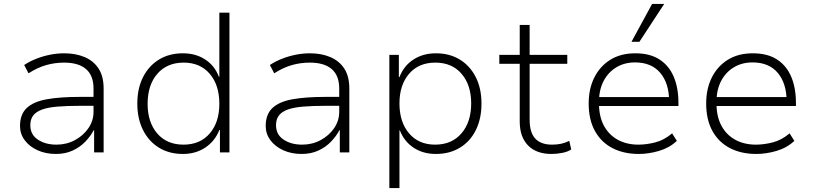

<svg xmlns="http://www.w3.org/2000/svg" viewBox="-20 -769 4107 969"><path d="M262 8Q211 8 170 -10.5Q129 -29 105 -61Q81 -93 81 -133Q81 -192 115 -224Q149 -256 216 -268Q283 -280 382 -280H464V-235H384Q318 -235 270 -231Q222 -227 192 -216Q162 -205 147.5 -186Q133 -167 133 -137Q133 -90 171 -64.5Q209 -39 265 -39Q316 -39 358.5 -62Q401 -85 426.5 -122.5Q452 -160 452 -204V-322Q452 -388 414 -420.5Q376 -453 304 -453Q257 -453 213 -440.5Q169 -428 124 -399L102 -441Q131 -460 164.5 -473Q198 -486 233.5 -493Q269 -500 304 -500Q362 -500 407 -481Q452 -462 477.5 -423Q503 -384 503 -322V0H455V-112H453Q438 -83 411.5 -55Q385 -27 347.5 -9.5Q310 8 262 8Z M903 8Q834 8 782.5 -23.5Q731 -55 702 -112.5Q673 -170 673 -246Q673 -323 702 -380Q731 -437 782.5 -468.5Q834 -500 903 -500Q968 -500 1016 -468.5Q1064 -437 1085 -381H1087V-705H1138V0H1090V-113H1087Q1065 -57 1016.5 -24.5Q968 8 903 8ZM906 -39Q990 -39 1038.5 -95.5Q1087 -152 1087 -245Q1087 -340 1038.5 -396.5Q990 -453 907 -453Q823 -453 774 -396.5Q725 -340 725 -245Q725 -152 773.5 -95.5Q822 -39 906 -39Z M1502 8Q1451 8 1410 -10.5Q1369 -29 1345 -61Q1321 -93 1321 -133Q1321 -192 1355 -224Q1389 -256 1456 -268Q1523 -280 1622 -280H1704V-235H1624Q1558 -235 1510 -231Q1462 -227 1432 -216Q1402 -205 1387.5 -186Q1373 -167 1373 -137Q1373 -90 1411 -64.5Q1449 -39 1505 -39Q1556 -39 1598.5 -62Q1641 -85 1666.5 -122.5Q1692 -160 1692 -204V-322Q1692 -388 1654 -420.5Q1616 -453 1544 -453Q1497 -453 1453 -440.5Q1409 -428 1364 -399L1342 -441Q1371 -460 1404.5 -473Q1438 -486 1473.5 -493Q1509 -500 1544 -500Q1602 -500 1647 -481Q1692 -462 1717.5 -423Q1743 -384 1743 -322V0H1695V-112H1693Q1678 -83 1651.5 -55Q1625 -27 1587.5 -9.5Q1550 8 1502 8Z M1945 180V-492H1993V-380H1996Q2018 -437 2066.5 -468.5Q2115 -500 2180 -500Q2249 -500 2300.5 -468.5Q2352 -437 2381 -380Q2410 -323 2410 -246Q2410 -170 2381.5 -112.5Q2353 -55 2301 -23.5Q2249 8 2180 8Q2115 8 2067.5 -23.5Q2020 -55 1998 -111H1996V180ZM2176 -39Q2260 -39 2309 -96Q2358 -153 2358 -247Q2358 -340 2309.5 -396.5Q2261 -453 2177 -453Q2093 -453 2044.5 -396.5Q1996 -340 1996 -247Q1996 -153 2044.5 -96Q2093 -39 2176 -39Z M2763 8Q2687 8 2645 -35Q2603 -78 2603 -156V-447H2500V-492H2603V-643H2653V-492H2843V-447H2653V-165Q2653 -100 2681.5 -69.5Q2710 -39 2766 -39Q2791 -39 2812 -43.5Q2833 -48 2853 -58L2863 -15Q2846 -3 2818 2.5Q2790 8 2763 8Z M3204 8Q3128 8 3071 -21.5Q3014 -51 2982.5 -108Q2951 -165 2951 -247Q2951 -321 2979.5 -378Q3008 -435 3060.5 -467.5Q3113 -500 3186 -500Q3261 -500 3309 -468.5Q3357 -437 3380.5 -381Q3404 -325 3404 -250V-234H2984V-279H3381L3357 -257Q3357 -348 3312.5 -401Q3268 -454 3185 -454Q3132 -454 3091 -429.5Q3050 -405 3026.5 -360.5Q3003 -316 3003 -254V-247Q3003 -181 3028 -134.5Q3053 -88 3098 -63.5Q3143 -39 3202 -39Q3243 -39 3287.5 -50.5Q3332 -62 3372 -96L3396 -58Q3359 -23 3306.5 -7.5Q3254 8 3204 8ZM3167 -558 3271 -749H3332L3207 -558Z M3797 8Q3721 8 3664 -21.5Q3607 -51 3575.5 -108Q3544 -165 3544 -247Q3544 -321 3572.5 -378Q3601 -435 3653.5 -467.5Q3706 -500 3779 -500Q3854 -500 3902 -468.5Q3950 -437 3973.5 -381Q3997 -325 3997 -250V-234H3577V-279H3974L3950 -257Q3950 -348 3905.5 -401Q3861 -454 3778 -454Q3725 -454 3684 -429.5Q3643 -405 3619.5 -360.5Q3596 -316 3596 -254V-247Q3596 -181 3621 -134.5Q3646 -88 3691 -63.5Q3736 -39 3795 -39Q3836 -39 3880.5 -50.5Q3925 -62 3965 -96L3989 -58Q3952 -23 3899.5 -7.5Q3847 8 3797 8Z"/></svg>

Font: Nunito Sans 7pt ExtraLight
Style: Regular
Weight: 250
Designer: Vernon Adams
Foundry: Vernon Adams
Version: Version 3.101;gftools[0.9.27]